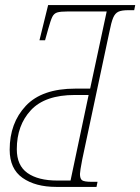

<svg xmlns="http://www.w3.org/2000/svg" viewBox="-20 -734 551 754"><path d="M18 -146Q18 -251 81.5 -318.5Q145 -386 276 -386H334L399 -689H247Q217 -689 204.5 -685Q192 -681 185.5 -668Q179 -655 169 -619L157 -576H135L169 -714H511L507 -694H484Q458 -694 445 -688Q432 -682 424.5 -664.5Q417 -647 409 -606L303 -108Q294 -61 294 -51Q294 -32 302.5 -26Q311 -20 340 -20H363L359 0H201Q119 0 68.5 -35.5Q18 -71 18 -146ZM257 -25 328 -361H274Q157 -361 101.5 -301.5Q46 -242 46 -148Q46 -84 88 -54.5Q130 -25 205 -25Z"/></svg>

Font: Noto Serif CondThin
Style: Italic
Weight: 250
Width: 3
Italic angle: -12°
Designer: Monotype Design Team
Foundry: Monotype Imaging Inc.
Version: Version 1.001